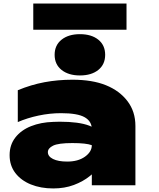

<svg xmlns="http://www.w3.org/2000/svg" viewBox="-20 -1041 892 1079"><path d="M279 -356Q298 -357 315 -357Q423 -357 481 -335Q488 -332 495 -329Q489 -363 456 -382Q416 -405 323 -405Q260 -405 196.5 -391.5Q133 -378 80 -355V-534Q155 -565 230 -579Q305 -593 387 -593Q499 -593 575.5 -562Q652 -531 696.5 -472.5Q741 -414 741 -333V0H496V-61Q490 -56 484 -51Q447 -21 395 -1.5Q343 18 279 18Q209 18 153.5 -4.5Q98 -27 66 -69Q34 -111 34 -169Q34 -227 66.5 -268.5Q99 -310 154.5 -332Q210 -354 279 -356ZM496 -225Q465 -237 386.5 -237Q308 -237 278.5 -222.5Q249 -208 249 -186Q249 -162 278 -147.5Q307 -133 358 -133Q419 -133 457.5 -160.5Q496 -188 496 -225ZM429 -617Q365 -617 326 -648Q287 -679 287 -733Q287 -787 326 -818Q365 -849 429 -849Q494 -849 532.5 -818Q571 -787 571 -733Q571 -679 532.5 -648Q494 -617 429 -617ZM167 -874V-1021H691V-874Z"/></svg>

Font: Bounded
Style: Regular
Weight: 900
Designer: Vlad Churkin
Version: Version 1.0